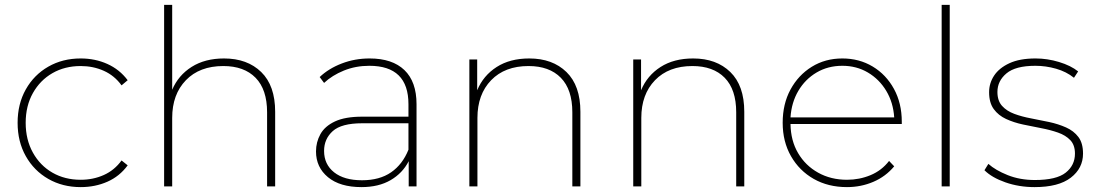

<svg xmlns="http://www.w3.org/2000/svg" viewBox="-20 -762 4484 785"><path d="M310 3Q236 3 177.5 -30.5Q119 -64 85.5 -123.5Q52 -183 52 -260Q52 -337 85.5 -396.5Q119 -456 177.5 -489.5Q236 -523 310 -523Q369 -523 419 -500.5Q469 -478 502 -434L477 -413Q448 -453 404.5 -472.5Q361 -492 310 -492Q245 -492 194.5 -463Q144 -434 114.5 -381.5Q85 -329 85 -260Q85 -191 114.5 -138Q144 -85 194.5 -56Q245 -27 310 -27Q361 -27 404.5 -46.5Q448 -66 477 -106L502 -86Q469 -41 419 -19Q369 3 310 3Z M651 0V-742H684V-395Q709 -454 763.5 -488.5Q818 -523 896 -523Q991 -523 1048 -467.5Q1105 -412 1105 -305V0H1072V-303Q1072 -396 1025 -444Q978 -492 893 -492Q796 -492 740 -434Q684 -376 684 -280V0Z M1651 0V-103Q1626 -54 1577 -25.5Q1528 3 1458 3Q1370 3 1321 -37.5Q1272 -78 1272 -143Q1272 -181 1290 -213.5Q1308 -246 1349.5 -265.5Q1391 -285 1461 -285H1650V-336Q1650 -493 1490 -493Q1434 -493 1386 -473.5Q1338 -454 1305 -423L1287 -447Q1324 -482 1377.5 -502.5Q1431 -523 1491 -523Q1584 -523 1633.5 -475.5Q1683 -428 1683 -336V0ZM1650 -150V-258H1461Q1376 -258 1340.5 -226Q1305 -194 1305 -145Q1305 -90 1346 -57.5Q1387 -25 1460 -25Q1532 -25 1579 -57.5Q1626 -90 1650 -150Z M1899 0V-519H1931V-393Q1956 -453 2010.5 -488Q2065 -523 2144 -523Q2239 -523 2296 -467.5Q2353 -412 2353 -305V0H2320V-303Q2320 -396 2273 -444Q2226 -492 2141 -492Q2044 -492 1988 -434Q1932 -376 1932 -280V0Z M2569 0V-519H2601V-393Q2626 -453 2680.5 -488Q2735 -523 2814 -523Q2909 -523 2966 -467.5Q3023 -412 3023 -305V0H2990V-303Q2990 -396 2943 -444Q2896 -492 2811 -492Q2714 -492 2658 -434Q2602 -376 2602 -280V0Z M3443 3Q3366 3 3307 -30.5Q3248 -64 3214 -123.5Q3180 -183 3180 -260Q3180 -337 3212 -396Q3244 -455 3299 -489Q3354 -523 3424 -523Q3493 -523 3548 -490Q3603 -457 3635 -398.5Q3667 -340 3667 -264Q3667 -261 3667 -255H3212Q3213 -187 3243 -136Q3273 -85 3325 -56Q3377 -27 3443 -27Q3494 -27 3539.5 -46Q3585 -65 3615 -104L3636 -82Q3601 -40 3550.5 -18.5Q3500 3 3443 3ZM3212 -282H3636Q3632 -343 3603.5 -390.5Q3575 -438 3528.5 -465.5Q3482 -493 3424 -493Q3365 -493 3318.5 -465.5Q3272 -438 3244 -390.5Q3216 -343 3212 -282Z M3830 0V-742H3863V0Z M4210 3Q4146 3 4090.5 -16.5Q4035 -36 4005 -66L4021 -92Q4050 -66 4100 -46Q4150 -26 4211 -26Q4299 -26 4337 -56Q4375 -86 4375 -134Q4375 -169 4356 -189Q4337 -209 4305.5 -220Q4274 -231 4237 -238Q4200 -245 4162.5 -253Q4125 -261 4093.5 -275.5Q4062 -290 4043 -316Q4024 -342 4024 -385Q4024 -422 4044.5 -453Q4065 -484 4107 -503.5Q4149 -523 4214 -523Q4262 -523 4310 -508.5Q4358 -494 4388 -470L4371 -444Q4340 -469 4298 -481Q4256 -493 4213 -493Q4132 -493 4095 -462Q4058 -431 4058 -386Q4058 -350 4077 -329Q4096 -308 4127 -296.5Q4158 -285 4195.5 -278Q4233 -271 4270 -263Q4307 -255 4338.5 -241Q4370 -227 4389 -202Q4408 -177 4408 -134Q4408 -74 4358 -35.5Q4308 3 4210 3Z"/></svg>

Font: Montserrat ExtraLight
Style: Regular
Weight: 200
Designer: Julieta Ulanovsky
Foundry: Julieta Ulanovsky
Version: Version 9.000; ttfautohint (v1.8.4.7-5d5b)